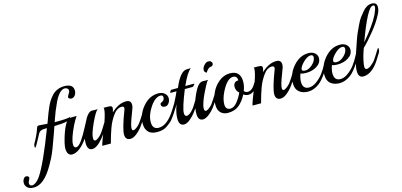

<svg xmlns="http://www.w3.org/2000/svg" viewBox="-253 -1303 4421 2110"><g transform="rotate(-15 1957.0 -248.0)"><path d="M133 -313Q58 -170 50 -170Q45 -170 45 -186.5Q45 -203 51 -215Q100 -299 125 -375Q129 -388 134 -392.5Q139 -397 151 -397H159L247 -390Q253 -405 267.5 -445Q282 -485 290 -506Q298 -527 314 -563Q330 -599 343 -620Q356 -641 377 -667.5Q398 -694 419 -708Q470 -742 529 -742Q633 -742 633 -665Q633 -636 616.5 -613Q600 -590 573 -590Q560 -590 550.5 -597Q541 -604 541 -613.5Q541 -623 556 -644.5Q571 -666 571 -681.5Q571 -697 558.5 -707Q546 -717 529 -717Q499 -717 469 -685Q439 -653 414 -601Q370 -510 335 -407Q334 -402 333 -400Q330 -392 328 -386Q486 -386 508 -400Q495 -368 452 -358Q409 -348 314 -346L285 -262Q223 -84 189 -17.5Q155 49 124.5 97Q94 145 64 176Q-4 248 -77 248Q-126 248 -149.5 225Q-173 202 -173 173.5Q-173 145 -160 126Q-147 107 -131 107Q-115 107 -107 114.5Q-99 122 -99 130.5Q-99 139 -109.5 157.5Q-120 176 -120 189Q-120 202 -113 211Q-106 220 -88 220Q-70 220 -45.5 202.5Q-21 185 2 152Q88 25 229 -345H201Q150 -345 133 -313Z M755 -403 803 -402Q818 -402 822 -403Q794 -384 741.5 -270.5Q689 -157 689 -107Q689 -77 709 -77Q722 -77 744.5 -94Q767 -111 783 -131.5Q799 -152 817.5 -182Q836 -212 849.5 -234Q863 -256 865 -256Q871 -256 871 -237Q871 -218 860 -201Q736 6 653 6Q597 6 597 -77Q597 -103 601 -127Q507 6 422 6Q397 6 381.5 -15Q366 -36 366 -77Q366 -118 395 -212.5Q424 -307 466 -368Q476 -383 487.5 -386.5Q499 -390 531 -390H579Q554 -356 525 -298Q459 -161 459 -97Q459 -59 486.5 -59Q514 -59 552 -112Q590 -165 633.5 -249.5Q677 -334 684 -345Q721 -403 755 -403Z M1296 -201Q1259 -139 1228.5 -97.5Q1198 -56 1159 -25Q1120 6 1088 6Q1029 6 1029 -59Q1029 -124 1104 -320Q1108 -329 1108 -339Q1108 -360 1081.5 -360Q1055 -360 1029.5 -343.5Q1004 -327 983 -296.5Q962 -266 945 -234.5Q928 -203 913.5 -162Q899 -121 890.5 -93.5Q882 -66 873.5 -34.5Q865 -3 864 0H767Q767 -21 855 -241Q891 -344 891 -385Q891 -395 888 -400H930Q965 -400 975 -393Q985 -386 985 -374Q985 -362 974 -325Q1058 -405 1143 -405Q1200 -405 1200 -353Q1200 -336 1195 -319Q1190 -302 1170 -251Q1126 -139 1126 -101Q1126 -77 1144 -77Q1157 -77 1180.5 -95Q1204 -113 1219.5 -132.5Q1235 -152 1253.5 -181.5Q1272 -211 1285 -233Q1298 -255 1300 -255Q1306 -255 1306 -236.5Q1306 -218 1296 -201Z M1658 -256Q1664 -256 1664 -237Q1664 -218 1647.5 -190Q1631 -162 1621.5 -147.5Q1612 -133 1589 -101Q1566 -69 1549 -55Q1532 -41 1506 -22Q1462 10 1391.5 10Q1321 10 1289.5 -25.5Q1258 -61 1258 -118Q1258 -223 1332.5 -310.5Q1407 -398 1508 -398Q1553 -398 1580 -374.5Q1607 -351 1607 -318.5Q1607 -286 1589 -262Q1571 -238 1548 -238Q1503 -238 1503 -275Q1503 -287 1528 -298Q1538 -302 1546 -313Q1554 -324 1554 -342Q1554 -368 1526 -368Q1466 -368 1407 -281Q1348 -194 1348 -112.5Q1348 -31 1419 -31Q1518 -31 1612 -184Q1631 -214 1643.5 -235Q1656 -256 1658 -256Z M1928 -573Q1879 -539 1818 -399H1919L1920 -398Q1920 -393 1909 -380.5Q1898 -368 1890 -368H1804Q1725 -172 1725 -116Q1725 -78 1749 -78Q1784 -78 1831 -138Q1842 -151 1860 -182Q1906 -256 1908 -256Q1914 -256 1914 -240Q1913 -202 1831 -92Q1804 -56 1766 -25Q1728 6 1697 6Q1640 6 1640 -74Q1640 -141 1672 -228V-229Q1653 -194 1639.5 -177Q1626 -160 1624 -160Q1620 -160 1620 -172.5Q1620 -185 1633.5 -213Q1647 -241 1670.5 -286Q1694 -331 1709 -368H1642Q1639 -368 1639 -372.5Q1639 -377 1646.5 -388Q1654 -399 1658 -399H1734Q1806 -572 1880 -572Q1923 -572 1928 -573Z M2153 -532H2149Q2129 -532 2110.5 -515Q2092 -498 2084 -480Q2058 -490 2058 -516Q2058 -542 2082 -568.5Q2106 -595 2128 -595Q2150 -595 2161 -585Q2172 -575 2172 -559.5Q2172 -544 2153 -532ZM2017 -400 2067 -399H2077Q2061 -387 2034.5 -334Q2008 -281 1995 -254Q1982 -227 1965.5 -181Q1949 -135 1949 -106Q1949 -77 1968 -77Q1981 -77 2004.5 -94.5Q2028 -112 2043 -131.5Q2058 -151 2076.5 -181Q2095 -211 2108.5 -233Q2122 -255 2124 -255Q2130 -255 2130 -236.5Q2130 -218 2120 -201Q2083 -139 2052.5 -97.5Q2022 -56 1983 -25Q1944 6 1912 6Q1856 6 1856 -72Q1856 -193 1939 -340Q1974 -400 2017 -400Z M2565 -246Q2568 -252 2571 -252Q2577 -252 2577 -237Q2577 -189 2538.5 -157.5Q2500 -126 2466.5 -126Q2433 -126 2409 -145Q2373 -74 2323.5 -33Q2274 8 2196 8Q2146 8 2114.5 -22.5Q2083 -53 2083 -115.5Q2083 -178 2111.5 -244.5Q2140 -311 2197.5 -359Q2255 -407 2326 -407Q2445 -407 2445 -281Q2445 -233 2424 -180Q2439 -159 2467 -159Q2519 -159 2565 -246ZM2398 -308Q2394 -361 2350 -361Q2281 -361 2215 -227Q2179 -153 2179 -93Q2179 -33 2231 -30Q2274 -30 2310.5 -75.5Q2347 -121 2372 -176Q2338 -205 2338 -249Q2338 -276 2352.5 -292Q2367 -308 2392 -308Z M3005 -201Q2968 -139 2937.5 -97.5Q2907 -56 2868 -25Q2829 6 2797 6Q2738 6 2738 -59Q2738 -124 2813 -320Q2817 -329 2817 -339Q2817 -360 2790.5 -360Q2764 -360 2738.5 -343.5Q2713 -327 2692 -296.5Q2671 -266 2654 -234.5Q2637 -203 2622.5 -162Q2608 -121 2599.5 -93.5Q2591 -66 2582.5 -34.5Q2574 -3 2573 0H2476Q2476 -21 2564 -241Q2600 -344 2600 -385Q2600 -395 2597 -400H2639Q2674 -400 2684 -393Q2694 -386 2694 -374Q2694 -362 2683 -325Q2767 -405 2852 -405Q2909 -405 2909 -353Q2909 -336 2904 -319Q2899 -302 2879 -251Q2835 -139 2835 -101Q2835 -77 2853 -77Q2866 -77 2889.5 -95Q2913 -113 2928.5 -132.5Q2944 -152 2962.5 -181.5Q2981 -211 2994 -233Q3007 -255 3009 -255Q3015 -255 3015 -236.5Q3015 -218 3005 -201Z M3369 -260Q3375 -260 3375 -240.5Q3375 -221 3359 -194Q3343 -167 3327.5 -143Q3312 -119 3286 -87Q3260 -55 3235 -36Q3172 10 3108.5 10Q3045 10 3006 -22.5Q2967 -55 2967 -122Q2967 -224 3042 -311Q3117 -398 3217 -398Q3262 -398 3289 -374.5Q3316 -351 3316 -318Q3316 -262 3263 -228Q3210 -194 3138 -194Q3096 -194 3076 -205Q3057 -154 3057 -115Q3057 -31 3128 -31Q3170 -31 3214.5 -63.5Q3259 -96 3290.5 -136.5Q3322 -177 3362 -253Q3366 -260 3369 -260ZM3263 -339Q3263 -368 3235 -368Q3196 -368 3148 -320Q3100 -272 3100 -242Q3100 -222 3138 -222Q3176 -222 3217.5 -259Q3259 -296 3263 -339Z M3727 -260Q3733 -260 3733 -240.5Q3733 -221 3717 -194Q3701 -167 3685.5 -143Q3670 -119 3644 -87Q3618 -55 3593 -36Q3530 10 3466.5 10Q3403 10 3364 -22.5Q3325 -55 3325 -122Q3325 -224 3400 -311Q3475 -398 3575 -398Q3620 -398 3647 -374.5Q3674 -351 3674 -318Q3674 -262 3621 -228Q3568 -194 3496 -194Q3454 -194 3434 -205Q3415 -154 3415 -115Q3415 -31 3486 -31Q3528 -31 3572.5 -63.5Q3617 -96 3648.5 -136.5Q3680 -177 3720 -253Q3724 -260 3727 -260ZM3621 -339Q3621 -368 3593 -368Q3554 -368 3506 -320Q3458 -272 3458 -242Q3458 -222 3496 -222Q3534 -222 3575.5 -259Q3617 -296 3621 -339Z M4064 -610Q4028 -537 3954 -444.5Q3880 -352 3821 -296L3805 -250Q3793 -215 3782 -165Q3771 -115 3772 -94Q3772 -64 3794 -64Q3816 -64 3846.5 -89Q3877 -114 3891 -132.5Q3905 -151 3923.5 -181Q3942 -211 3955.5 -233Q3969 -255 3971 -255Q3977 -255 3977 -236.5Q3977 -218 3967 -201Q3912 -108 3878 -70Q3809 6 3736 6Q3680 6 3680 -70Q3680 -145 3747 -332Q3752 -348 3770 -399Q3788 -450 3801 -478.5Q3814 -507 3836 -554Q3858 -601 3878.5 -629Q3899 -657 3924 -686Q3973 -744 4030 -744Q4087 -744 4087 -692Q4087 -652 4064 -610ZM4043 -719H4036Q3975 -719 3841 -353Q3978 -514 4028 -617Q4056 -680 4056 -699.5Q4056 -719 4043 -719Z"/></g></svg>

Font: Playball
Style: Regular
Weight: 400
Designer: Robert E. Leuschke
Foundry: Robert E. Leuschke
Version: Version 1.001